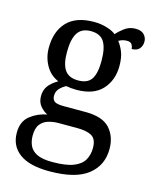

<svg xmlns="http://www.w3.org/2000/svg" viewBox="-120 -647 778 968"><g transform="rotate(15 269.0 -163.5)"><path d="M231 240Q127 240 75 201.5Q23 163 23 94Q23 35 61 5Q99 -25 148 -34Q128 -43 110.5 -63.5Q93 -84 93 -116Q93 -146 108.5 -168Q124 -190 158 -210Q115 -228 91.5 -269.5Q68 -311 68 -361Q68 -447 115 -496.5Q162 -546 256 -546Q292 -546 324 -536Q356 -526 370 -513Q384 -529 409 -548Q434 -567 467 -567Q497 -567 511.5 -551.5Q526 -536 526 -515Q526 -494 513.5 -478.5Q501 -463 473 -463Q473 -474 466.5 -485.5Q460 -497 440 -497Q417 -497 397 -485Q414 -464 425 -435.5Q436 -407 436 -364Q436 -290 391.5 -241Q347 -192 256 -192Q244 -192 228.5 -193.5Q213 -195 203 -197Q184 -187 170 -172Q156 -157 156 -134Q156 -116 167.5 -106Q179 -96 218 -96H331Q420 -96 458 -54Q496 -12 496 53Q496 139 431.5 189.5Q367 240 231 240ZM253 -240Q302 -240 322 -270Q342 -300 342 -365Q342 -433 321.5 -465Q301 -497 252 -497Q204 -497 183 -464Q162 -431 162 -364Q162 -300 183.5 -270Q205 -240 253 -240ZM233 191Q305 191 344 175.5Q383 160 398.5 132.5Q414 105 414 70Q414 24 388 8.5Q362 -7 312 -7H214Q186 -7 161 0.5Q136 8 120 28Q104 48 104 88Q104 117 115 140.5Q126 164 154 177.5Q182 191 233 191Z"/></g></svg>

Font: Noto Serif Khitan Small Script
Style: Regular
Weight: 400
Designer: LIU Zhao, ZHANG Congyu, Kushim JIANG
Foundry: Guyu Beijing Co. Ltd.
Version: Version 1.000; ttfautohint (v1.8.4.7-5d5b)